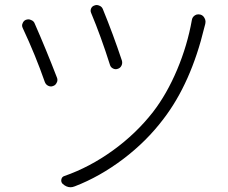

<svg xmlns="http://www.w3.org/2000/svg" viewBox="-20 -749 932 785"><path d="M352.5 -696.3Q348.6 -705.1 352.5 -714.4Q356.4 -723.6 366.2 -726.6Q371.1 -728.5 375 -728.5Q380.9 -728.5 386.7 -725.6Q396.5 -721.7 400.4 -711.9Q442.4 -609.4 478.5 -501Q481.4 -490.2 476.6 -480.5Q471.7 -470.7 461.9 -467.8Q452.1 -463.9 442.4 -468.8Q432.6 -473.6 429.7 -483.4Q392.6 -600.6 352.5 -696.3ZM764.6 -668Q766.6 -679.7 777.3 -686.5Q783.2 -690.4 791 -690.4Q794.9 -690.4 798.8 -689.5Q810.5 -686.5 816.4 -674.8Q820.3 -668 820.3 -660.2Q820.3 -656.2 819.3 -651.4Q817.4 -646.5 815.4 -636.7Q760.7 -409.2 648.4 -262.7Q579.1 -170.9 483.4 -98.6Q387.7 -26.4 286.1 12.7Q276.4 16.6 268.6 16.6Q251 16.6 235.4 2Q228.5 -5.9 231 -16.1Q233.4 -26.4 243.2 -29.3Q346.7 -65.4 441.4 -133.8Q536.1 -202.1 605.5 -291Q662.1 -364.3 704.1 -463.9Q746.1 -563.5 764.6 -668ZM73.2 -633.8Q70.3 -639.6 70.3 -644.5Q70.3 -649.4 72.3 -653.3Q76.2 -664.1 85.9 -668Q91.8 -669.9 96.7 -669.9Q101.6 -669.9 107.4 -667Q118.2 -663.1 122.1 -652.3Q168 -547.9 212.9 -431.6Q214.8 -426.8 214.8 -421.9Q214.8 -416 211.9 -411.1Q207 -400.4 197.3 -397.5Q192.4 -395.5 188.5 -395.5Q182.6 -395.5 176.8 -398.4Q167 -403.3 163.1 -414.1Q125 -523.4 73.2 -633.8Z"/></svg>

Font: Gen Jyuu Gothic P Light
Style: Regular
Weight: 200
Designer: [Source Han Sans]
Ryoko NISHIZUKA  (kana & ideographs); Paul D. Hunt (Latin, Greek & Cyrillic); Wenlong ZHANG  (bopomofo
Version: Version 1.002.20150607